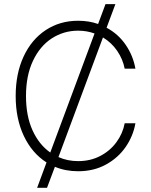

<svg xmlns="http://www.w3.org/2000/svg" viewBox="-20 -817 727 927"><path d="M204.6 -32.7Q134.8 -77.1 95.2 -160.4Q55.7 -243.7 55.7 -353.5Q55.7 -461.9 94 -544.2Q132.3 -626.5 200.7 -671.6Q269 -716.8 357.4 -716.8Q409.7 -716.8 453.6 -701.2L489.3 -796.9H537.1L494.6 -683.1Q551.3 -652.8 587.2 -600.1Q623 -547.4 633.8 -485.4H582Q573.2 -531.2 545.9 -571.3Q518.6 -611.3 477.1 -636.2L262.2 -58.6Q305.7 -39.1 357.4 -39.1Q416.5 -39.1 464.1 -64Q511.7 -88.9 542.2 -130.6Q572.8 -172.4 582 -221.7H633.8Q623 -160.2 586.7 -107.4Q550.3 -54.7 491.5 -22.5Q432.6 9.8 357.4 9.8Q296.4 9.8 245.1 -11.7L207 89.8H159.2ZM222.7 -80.6 436.5 -655.3Q399.4 -668.9 357.4 -668.9Q287.6 -668.9 230.2 -631.8Q172.9 -594.7 139.2 -523.4Q105.5 -452.1 105.5 -353.5Q105.5 -257.8 136.7 -188.5Q168 -119.1 222.7 -80.6Z"/></svg>

Font: Pretendard GOV ExtraLight
Style: Regular
Weight: 200
Designer: Base glyphs from Inter by Rasmus Andersson; Hangeul glyphs from Noto Sans CJK(Source Han Sans) by Jang Soo-young and Kan
Foundry: Kil Hyung-jin
Version: Version 1.309